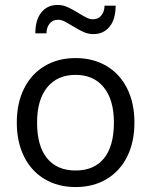

<svg xmlns="http://www.w3.org/2000/svg" viewBox="-20 -750 612 777"><path d="M48 -254Q48 -333 77.5 -392Q107 -451 161 -483Q215 -515 286 -515Q357 -515 411 -483Q465 -451 494.5 -392Q524 -333 524 -254Q524 -175 494.5 -116Q465 -57 411 -25Q357 7 286 7Q215 7 161 -25Q107 -57 77.5 -116Q48 -175 48 -254ZM441 -254Q441 -346 400 -396.5Q359 -447 286 -447Q212 -447 171 -396.5Q130 -346 130 -254Q130 -159 170.5 -109.5Q211 -60 286 -60Q361 -60 401 -109.5Q441 -159 441 -254ZM213 -730Q234 -730 253 -721.5Q272 -713 298 -697Q319 -684 331.5 -678Q344 -672 356 -672Q378 -672 390.5 -688Q403 -704 403 -727H448Q448 -672 423.5 -642Q399 -612 358 -612Q337 -612 318 -620.5Q299 -629 273 -645Q252 -658 239.5 -664Q227 -670 215 -670Q193 -670 180.5 -654Q168 -638 168 -615H123Q123 -670 147.5 -700Q172 -730 213 -730Z"/></svg>

Font: Muli
Style: Regular
Weight: 400
Designer: Vernon Adams
Foundry: Vernon Adams
Version: Version 2.000